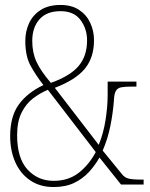

<svg xmlns="http://www.w3.org/2000/svg" viewBox="-20 -744 604 774"><path d="M196 10Q141 10 101.5 -17Q62 -44 41.5 -90.5Q21 -137 21 -195Q21 -275 56 -323Q91 -371 155 -401Q124 -441 103 -479.5Q82 -518 82 -579Q82 -617 97 -650Q112 -683 143.5 -703.5Q175 -724 224 -724Q269 -724 299 -704Q329 -684 344 -651.5Q359 -619 359 -582Q359 -512 322 -467Q285 -422 201 -390L378 -160Q397 -206 405.5 -260.5Q414 -315 414 -362V-415H530V-395H513Q484 -395 468.5 -392Q453 -389 446.5 -376.5Q440 -364 439 -336Q435 -287 425 -236.5Q415 -186 394 -137L470 -44Q481 -29 497 -24.5Q513 -20 549 -20H559V0H468L381 -109Q363 -77 338 -50Q313 -23 278.5 -6.5Q244 10 196 10ZM185 -410Q262 -437 296.5 -477.5Q331 -518 331 -581Q331 -628 304.5 -663.5Q278 -699 224 -699Q168 -699 139 -666Q110 -633 110 -579Q110 -532 127 -495Q144 -458 185 -410ZM196 -15Q256 -15 297.5 -47.5Q339 -80 366 -131L173 -382Q142 -369 114 -348Q86 -327 67.5 -291Q49 -255 49 -199Q49 -106 91 -60.5Q133 -15 196 -15Z"/></svg>

Font: Noto Serif Tamil Condensed Thin
Style: Regular
Weight: 100
Width: 3
Designer: Indian Type Foundry, Tom Grace, and the Monotype Design Team
Foundry: Monotype Imaging Inc.
Version: Version 2.004; ttfautohint (v1.8.4.7-5d5b)